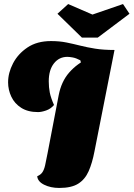

<svg xmlns="http://www.w3.org/2000/svg" viewBox="-20 -907 660 949"><path d="M273 22Q230 22 198 6Q166 -10 164 -36Q181 -43 189.5 -55.5Q198 -68 203 -90Q208 -112 215 -149L270 -436Q283 -504 322 -548.5Q361 -593 418.5 -619.5Q476 -646 546 -660L447 -159Q436 -101 418 -60.5Q400 -20 366.5 1Q333 22 273 22ZM168 -353Q118 -353 85 -374Q52 -395 36 -429Q20 -463 20 -500Q20 -547 44.5 -594Q69 -641 116 -672.5Q163 -704 232 -704Q274 -704 308.5 -697Q343 -690 376.5 -681.5Q410 -673 450.5 -666.5Q491 -660 546 -660L380 -598L377 -609Q356 -620 339.5 -623Q323 -626 313 -626Q272 -626 246.5 -593.5Q221 -561 221 -505Q221 -476 226 -450Q231 -424 247 -388Q231 -369 208 -361Q185 -353 168 -353ZM385 -721 264 -839 317 -887 437 -835 588 -887 620 -839 463 -721Z"/></svg>

Font: Sansita Swashed Light Black
Style: Regular
Weight: 900
Version: Version 1.003